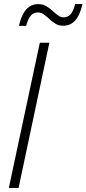

<svg xmlns="http://www.w3.org/2000/svg" viewBox="-20 -924 425 944"><path d="M23.4 0 175.8 -713.9H222.7L71.3 0ZM73.2 -796.9Q81.1 -832 93.8 -855.7Q106.4 -879.4 125 -891.6Q143.6 -903.8 168.9 -903.8Q190.4 -903.8 207 -894Q223.6 -884.3 237.8 -871.3Q252 -858.4 264.9 -848.6Q277.8 -838.9 292.5 -838.9Q312.5 -838.9 326.2 -852.8Q339.8 -866.7 349.6 -904.3H385.3Q377.4 -868.7 364.5 -844.7Q351.6 -820.8 333 -809.1Q314.5 -797.4 290 -797.4Q269 -797.4 253.2 -807.1Q237.3 -816.9 223.4 -829.8Q209.5 -842.8 195.8 -852.8Q182.1 -862.8 166 -862.8Q145 -862.8 131.6 -847.4Q118.2 -832 108.4 -796.9Z"/></svg>

Font: Open Sans SemiCondensed Light
Style: Italic
Weight: 300
Width: 4
Italic angle: -12°
Designer: Monotype Design Team
Foundry: Monotype Imaging Inc.
Version: Version 3.000